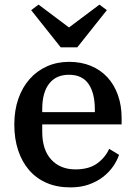

<svg xmlns="http://www.w3.org/2000/svg" viewBox="-20 -800 587 832"><path d="M285 12Q227 12 182 -7.5Q137 -27 106 -63Q75 -99 58.5 -149Q42 -199 42 -260Q42 -322 59.5 -372Q77 -422 108.5 -457.5Q140 -493 183.5 -512.5Q227 -532 279 -532Q332 -532 374 -514.5Q416 -497 445.5 -465Q475 -433 491 -388Q507 -343 507 -288V-261H163V-229Q163 -151 202 -108.5Q241 -66 307 -66Q365 -66 400.5 -91.5Q436 -117 453 -155L496 -129Q487 -103 469.5 -78Q452 -53 426 -33Q400 -13 365 -0.5Q330 12 285 12ZM163 -314H391V-325Q391 -397 363.5 -436.5Q336 -476 279 -476Q223 -476 193 -437.5Q163 -399 163 -327ZM115 -756 147 -780 279 -681 411 -780 443 -756 315 -595H243Z"/></svg>

Font: IBM Plex Serif Medium
Style: Regular
Weight: 500
Designer: Mike Abbink, Paul van der Laan, Pieter van Rosmalen
Foundry: Bold Monday
Version: Version 2.5